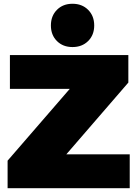

<svg xmlns="http://www.w3.org/2000/svg" viewBox="-20 -991 723 1011"><path d="M20 0V-145L347.2 -522.9H32.2V-701.2H655.8V-556.2L329.1 -178.2H663.1V0ZM279.8 -774.9Q248 -806.6 248 -856.9Q248 -907.2 279.8 -939.2Q311.5 -971.2 361.8 -971.2Q412.1 -971.2 444.1 -939.2Q476.1 -907.2 476.1 -856.9Q476.1 -806.6 444.1 -774.9Q412.1 -743.2 361.8 -743.2Q311.5 -743.2 279.8 -774.9Z"/></svg>

Font: Trueno Black
Style: Regular
Weight: 900
Designer: Julieta Ulanovsky
Foundry: Julieta Ulanovsky
Version: Version 3.001b | FøM Fix